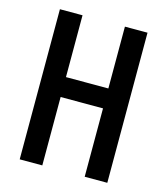

<svg xmlns="http://www.w3.org/2000/svg" viewBox="-107 -798 769 882"><g transform="rotate(15 277.0 -357.0)"><path d="M485.4 0H377.9V-325.2H176.3V0H68.8V-713.9H176.3V-419.9H377.9V-713.9H485.4Z"/></g></svg>

Font: Open Sans Condensed SemiBold
Style: Regular
Weight: 600
Width: 3
Designer: Monotype Design Team
Foundry: Monotype Imaging Inc.
Version: Version 3.000; ttfautohint (v1.8.4)